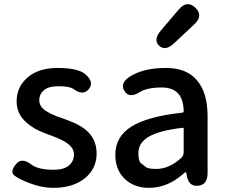

<svg xmlns="http://www.w3.org/2000/svg" viewBox="-20 -891 1095 924"><path d="M236 13Q181 13 124 -9Q71 -29 49 -46.5Q27 -64 56 -100Q84 -136 131 -99Q164 -74 239 -74Q287 -74 311.5 -94.5Q336 -115 336 -147.5Q336 -180 300 -204Q279 -218 251 -229Q222 -240 218.5 -241.5Q215 -243 188 -253Q144 -270 110 -299Q60 -341 60 -403Q60 -473 113 -518.5Q166 -564 256 -564Q352 -564 388 -536Q435 -498 408 -463Q381 -428 333 -463Q315 -476 258 -476Q214 -476 191.5 -457Q169 -438 169 -408Q169 -378 201 -357Q221 -344 249 -333Q277 -323 280 -322Q283 -321 312 -310Q361 -292 393 -266Q445 -223 445 -152.5Q445 -82 392 -36Q334 13 236 13Z M697 13Q625 13 580 -30.5Q535 -74 535 -146Q535 -234 613.5 -282.5Q692 -331 858 -349Q864 -350 864 -356Q862 -470 759 -470Q688 -470 653 -448Q602 -416 579 -453Q555 -491 606 -523Q671 -564 779 -564Q880 -564 930 -502Q979 -443 979 -331V-59Q979 0 932 3Q886 7 878 -51L877 -56Q876 -63 874 -63Q872 -63 858 -51Q784 13 697 13ZM732 -78Q794 -78 852 -131Q864 -142 864 -159V-272Q864 -277 859 -276Q746 -263 694 -232Q646 -203 646 -154Q646 -115 658.5 -105.5Q671 -96 682 -87Q693 -78 732 -78ZM818 -683Q776 -643 746 -671Q716 -699 754 -744L840 -845Q880 -892 920 -854Q960 -816 915 -774Z"/></svg>

Font: Resource Han Rounded CN Medium
Style: Regular
Weight: 500
Designer: Cyano Hao (round all glyphs); Ryoko NISHIZUKA 西塚涼子 (kana, bopomofo & ideographs); Paul D. Hunt (Latin, Greek & Cyrillic)
Foundry: Cyano Hao
Version: 0.990